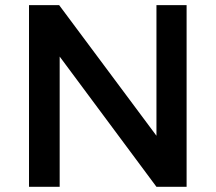

<svg xmlns="http://www.w3.org/2000/svg" viewBox="-20 -720 832 740"><path d="M91.8 0V-700.2H208L583 -196.8V-700.2H699.2V0H583L210 -502V0Z"/></svg>

Font: Trueno
Style: Rg
Weight: 400
Designer: Julieta Ulanovsky
Foundry: Julieta Ulanovsky
Version: Version 3.001b